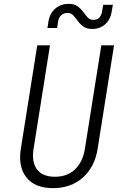

<svg xmlns="http://www.w3.org/2000/svg" viewBox="-20 -965 640 995"><path d="M255 10Q161 10 117 -45.5Q73 -101 88 -194L173 -730H239L154 -194Q143 -126 171.5 -87.5Q200 -49 265 -49Q329 -49 369 -87.5Q409 -126 420 -194L505 -730H571L486 -194Q471 -100 409.5 -45Q348 10 255 10ZM458 -815Q429 -815 412 -827.5Q395 -840 383 -856.5Q371 -873 359.5 -885.5Q348 -898 330 -898Q310 -898 297 -886Q284 -874 281 -853L276 -820H226L231 -853Q238 -896 266.5 -920.5Q295 -945 336 -945Q365 -945 382 -932.5Q399 -920 411 -903.5Q423 -887 434.5 -874.5Q446 -862 464 -862Q502 -862 509 -907L515 -940H565L559 -907Q553 -864 525.5 -839.5Q498 -815 458 -815Z"/></svg>

Font: NKDuy Mono ExtraLight
Style: Italic
Weight: 200
Italic angle: -9°
Monospace: yes
Designer: NKDuy
Foundry: NKDuy
Version: Version 2.251; ttfautohint (v1.8.4.7-5d5b)